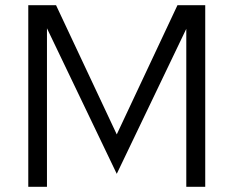

<svg xmlns="http://www.w3.org/2000/svg" viewBox="-20 -720 900 740"><path d="M89 0V-700H196L430 -202L664 -700H771V0H698V-609L430 -50L161 -611V0Z"/></svg>

Font: Red Hat Text
Style: Regular
Weight: 400
Designer: Pentagram, MCKL
Foundry: MCKL
Version: Version 1.030